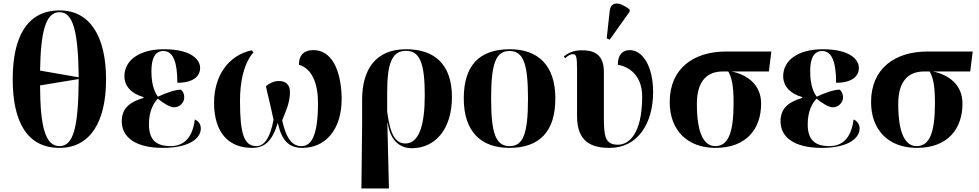

<svg xmlns="http://www.w3.org/2000/svg" viewBox="-20 -828 5547 1088"><path d="M317 10C491 10 581 -137 581 -378C581 -620 491 -769 318 -769C134 -769 52 -620 52 -379C52 -137 134 10 317 10ZM426 -390 207 -428C211 -652 239 -759 318 -759C396 -759 423 -644 426 -390ZM317 0C236 0 208 -112 207 -344L426 -380C424 -108 397 0 317 0Z M903 10C1056 10 1118 -46 1118 -100C1118 -120 1108 -141 1084 -151C1069 -32 1009 0 947 0C868 0 824 -32 824 -124C824 -198 850 -244 874 -269C901 -247 941 -220 966 -220C999 -220 1024 -247 1024 -276C1024 -298 1015 -313 1005 -320C973 -320 921 -302 875 -280C861 -299 838 -339 838 -424C838 -489 854 -539 906 -539C962 -539 985 -474 985 -359C1077 -359 1114 -397 1114 -443C1114 -492 1061 -549 909 -549C772 -549 685 -488 685 -396C685 -342 723 -297 793 -278V-273C725 -253 670 -221 670 -141C670 -52 745 10 903 10Z M1408 10C1478 10 1522 -25 1554 -132C1576 -34 1614 10 1694 10C1825 10 1916 -95 1916 -266C1916 -386 1881 -544 1755 -544C1710 -544 1674 -523 1674 -461C1749 -439 1782 -354 1782 -244C1782 -39 1735 0 1688 0C1639 0 1603 -37 1579 -146C1608 -216 1623 -255 1623 -307C1623 -346 1602 -369 1560 -369C1532 -369 1507 -356 1487 -340C1494 -301 1509 -251 1530 -149C1509 -36 1472 0 1433 0C1363 0 1340 -70 1340 -256C1340 -360 1359 -465 1416 -531L1407 -543C1269 -514 1193 -392 1193 -246C1193 -75 1277 10 1408 10Z M2028 240H2184L2175 -132H2177C2193 -15 2263 12 2312 12C2450 12 2541 -100 2541 -278C2541 -465 2441 -549 2281 -549C2110 -549 2032 -436 2032 -263V-122ZM2277 -15C2220 -15 2191 -67 2174 -195V-303C2174 -463 2198 -540 2281 -540C2360 -540 2387 -468 2387 -287C2387 -118 2354 -15 2277 -15Z M2866 10C3037 10 3127 -82 3127 -270C3127 -458 3029 -549 2869 -549C2697 -549 2608 -458 2608 -270C2608 -82 2706 10 2866 10ZM2868 0C2790 0 2763 -70 2763 -270C2763 -469 2790 -539 2867 -539C2945 -539 2972 -469 2972 -270C2972 -70 2945 0 2868 0Z M3435 -603 3548 -762V-774C3494 -818 3441 -823 3435 -766L3418 -611ZM3435 10C3593 10 3681 -128 3681 -306C3681 -452 3622 -544 3549 -544C3508 -544 3481 -519 3481 -461C3536 -452 3619 -408 3619 -281C3619 -67 3542 -8 3482 -8C3410 -8 3402 -54 3402 -160V-421C3402 -532 3331 -543 3276 -543C3233 -543 3204 -531 3175 -508L3182 -498C3198 -513 3215 -522 3227 -521C3244 -520 3250 -511 3250 -435V-170C3250 -25 3330 10 3435 10Z M4034 10C4211 10 4293 -99 4293 -241C4293 -348 4216 -404 4126 -423H4337L4351 -536H4093C3911 -536 3775 -440 3775 -250C3775 -88 3877 10 4034 10ZM4033 0C3970 0 3929 -70 3929 -239C3929 -374 3991 -423 4076 -423H4107C4125 -391 4137 -350 4137 -245C4137 -76 4107 0 4033 0Z M4636 10C4789 10 4851 -46 4851 -100C4851 -120 4841 -141 4817 -151C4802 -32 4742 0 4680 0C4601 0 4557 -32 4557 -124C4557 -198 4583 -244 4607 -269C4634 -247 4674 -220 4699 -220C4732 -220 4757 -247 4757 -276C4757 -298 4748 -313 4738 -320C4706 -320 4654 -302 4608 -280C4594 -299 4571 -339 4571 -424C4571 -489 4587 -539 4639 -539C4695 -539 4718 -474 4718 -359C4810 -359 4847 -397 4847 -443C4847 -492 4794 -549 4642 -549C4505 -549 4418 -488 4418 -396C4418 -342 4456 -297 4526 -278V-273C4458 -253 4403 -221 4403 -141C4403 -52 4478 10 4636 10Z M5175 10C5352 10 5434 -99 5434 -241C5434 -348 5357 -404 5267 -423H5478L5492 -536H5234C5052 -536 4916 -440 4916 -250C4916 -88 5018 10 5175 10ZM5174 0C5111 0 5070 -70 5070 -239C5070 -374 5132 -423 5217 -423H5248C5266 -391 5278 -350 5278 -245C5278 -76 5248 0 5174 0Z"/></svg>

Font: Noto Serif Display
Style: Bold
Weight: 700
Designer: Monotype Design Team
Foundry: Monotype Imaging Inc.
Version: Version 2.009